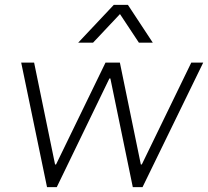

<svg xmlns="http://www.w3.org/2000/svg" viewBox="-20 -768 854 788"><path d="M173 0 67 -511H120L206 -93H210L413 -511H472L558 -93H562L765 -511H814L565 0H525L433 -446H429L213 0ZM301 -593 447 -748H505L607 -593H550L460 -729H490L362 -593Z"/></svg>

Font: Chivo Medium Thin
Style: Italic
Weight: 250
Italic angle: -8.05°
Version: Version 2.002